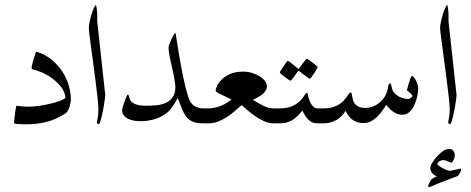

<svg xmlns="http://www.w3.org/2000/svg" viewBox="-20 -503 1921 783"><path d="M269 -97.2Q269 -90.3 267.3 -82Q265.6 -73.7 262.9 -65.7Q260.3 -57.6 256.6 -51.3Q252.9 -44.9 249 -42Q209.5 -15.6 169.9 -5.9Q130.4 3.9 88.9 3.9Q64 3.9 50.5 2.7Q37.1 1.5 37.1 -2.9Q37.1 -4.4 38.3 -15.4Q39.6 -26.4 41 -38.8Q42.5 -51.3 44.4 -61.5Q46.4 -71.8 47.9 -71.8Q48.8 -71.8 54 -71Q59.1 -70.3 66.2 -69.6Q73.2 -68.8 81.1 -68.4Q88.9 -67.9 95.2 -67.9Q112.8 -67.9 136.7 -71Q160.6 -74.2 183.3 -79.6Q206.1 -85 223.9 -91.6Q241.7 -98.1 247.1 -105Q244.6 -128.4 229.2 -148.2Q213.9 -168 193.4 -183.1Q172.9 -198.2 150.6 -207.8Q128.4 -217.3 111.8 -220.2Q110.4 -221.2 109.6 -222.9Q108.9 -224.6 108.9 -226.1Q108.9 -230 111.3 -240.7Q113.8 -251.5 117.2 -262.9Q120.6 -274.4 123.8 -283.2Q127 -292 127.9 -292Q129.9 -292 132.8 -291Q166.5 -279.8 191.9 -258.5Q217.3 -237.3 234.4 -210.9Q251.5 -184.6 260.3 -154.8Q269 -125 269 -97.2Z M409.2 -116.2Q409.2 -112.3 408 -101.8Q406.7 -91.3 404.5 -78.1Q402.3 -64.9 399.7 -50.5Q397 -36.1 394 -24.4Q391.1 -12.7 388.2 -4.9Q385.3 2.9 383.3 2.9Q375 2.9 375 -4.9Q375 -7.3 378.2 -21.2Q381.3 -35.2 381.3 -57.1Q381.3 -70.8 378.4 -98.6Q375.5 -126.5 371.1 -161.1Q366.7 -195.8 361.8 -232.9Q356.9 -270 352.5 -302.2Q348.1 -334.5 345.2 -357.9Q342.3 -381.3 342.3 -388.2Q342.3 -399.4 345.7 -415.3Q349.1 -431.2 353.8 -445.8Q358.4 -460.4 363.3 -471.2Q368.2 -481.9 371.1 -482.9Q372.1 -481.4 373 -476.6Q374 -471.7 374.8 -465.8Q375.5 -460 376 -453.9Q376.5 -447.8 376.5 -443.8V-416L409.2 -116.2Z M853 -30.8Q853 -24.9 852.3 -19.5Q851.6 -14.2 848.9 -9.8Q846.2 -5.4 840.8 -2.7Q835.4 0 826.2 0H808.1Q783.2 0 767.6 -6.1Q752 -12.2 741.5 -24.9Q731 -37.6 722.9 -56.9Q714.8 -76.2 705.1 -103Q692.4 -81.1 681.2 -64.9Q669.9 -48.8 654.3 -38.1Q631.8 -22.5 605.7 -15.6Q579.6 -8.8 552.2 -8.8Q539.6 -8.8 526.4 -11Q513.2 -13.2 502.4 -18.6Q491.7 -23.9 484.9 -32.7Q478 -41.5 478 -54.2Q478 -57.6 481 -67.9Q483.9 -78.1 487.8 -89.1Q491.7 -100.1 495.6 -108.6Q499.5 -117.2 501.5 -117.2Q502.9 -117.2 504.2 -115Q505.4 -112.8 506.1 -109.9Q506.8 -106.9 507.6 -104Q508.3 -101.1 509.3 -99.1Q510.7 -94.7 514.4 -90.1Q518.1 -85.4 525.4 -81.3Q532.7 -77.1 544.4 -74.5Q556.2 -71.8 573.2 -71.8Q595.7 -71.8 617.7 -73.7Q639.6 -75.7 656.7 -83.7Q673.8 -91.8 684.6 -107.4Q695.3 -123 695.3 -150.9Q692.9 -173.8 688.5 -196Q684.1 -218.3 679.2 -238.8Q674.3 -259.3 670.9 -277.3Q667.5 -295.4 667.5 -310.1Q667.5 -314.5 671.1 -324Q674.8 -333.5 679.4 -343.5Q684.1 -353.5 688.2 -360.8Q692.4 -368.2 693.4 -368.2Q695.8 -368.2 696.5 -365.7Q697.3 -363.3 698.2 -355Q701.7 -331.1 706.1 -304.2Q710.4 -277.3 715.3 -250.2Q720.2 -223.1 725.3 -197.5Q730.5 -171.9 735.8 -150.1Q741.2 -128.4 746.3 -112.1Q751.5 -95.7 756.3 -87.9Q764.6 -74.2 778.8 -67.6Q793 -61 808.1 -61H826.2Q835.4 -61 840.8 -58.3Q846.2 -55.7 848.9 -51.5Q851.6 -47.4 852.3 -42Q853 -36.6 853 -30.8Z M1141.1 -30.8Q1141.1 -24.9 1140.4 -19.5Q1139.6 -14.2 1137 -9.8Q1134.3 -5.4 1128.9 -2.7Q1123.5 0 1114.3 0H1096.2Q1075.7 0 1055.7 -9.3Q1035.6 -18.6 1018.1 -31Q1000.5 -43.5 986.8 -55.9Q973.1 -68.4 965.3 -74.2Q951.2 -61.5 935.5 -48.3Q919.9 -35.2 903.1 -24.4Q886.2 -13.7 868.4 -6.8Q850.6 0 832.5 0H814.5Q805.2 0 799.8 -2.7Q794.4 -5.4 791.7 -9.8Q789.1 -14.2 788.3 -19.5Q787.6 -24.9 787.6 -30.8Q787.6 -36.6 788.3 -42Q789.1 -47.4 791.7 -51.5Q794.4 -55.7 799.8 -58.3Q805.2 -61 814.5 -61H832.5Q849.1 -61 872.8 -68.4Q896.5 -75.7 924.3 -97.2Q892.1 -112.3 875.7 -120.6Q859.4 -128.9 859.4 -132.8Q859.4 -138.7 864.7 -151.6Q870.1 -164.6 883.1 -177.7Q896 -190.9 917.7 -200.9Q939.5 -210.9 972.2 -210.9Q989.7 -210.9 1007.1 -205.8Q1024.4 -200.7 1038.1 -192.4Q1051.8 -184.1 1060.1 -173.1Q1068.4 -162.1 1068.4 -149.9Q1068.4 -136.2 1054.9 -122.8Q1041.5 -109.4 1011.2 -96.2Q1035.6 -80.6 1055.7 -70.8Q1075.7 -61 1096.2 -61H1114.3Q1123.5 -61 1128.9 -58.3Q1134.3 -55.7 1137 -51.5Q1139.6 -47.4 1140.4 -42Q1141.1 -36.6 1141.1 -30.8Z M1321.3 -30.8Q1321.3 -24.9 1320.6 -19.5Q1319.8 -14.2 1317.1 -9.8Q1314.5 -5.4 1309.1 -2.7Q1303.7 0 1294.4 0H1275.4Q1261.7 0 1252.4 -4.4Q1243.2 -8.8 1235.4 -17.1Q1230 -22.9 1223.6 -33Q1217.3 -43 1213.4 -51.8Q1204.6 -42 1195.8 -32.7Q1187 -23.4 1176.3 -16.1Q1165.5 -8.8 1152.1 -4.4Q1138.7 0 1120.6 0H1102.5Q1093.3 0 1087.9 -2.7Q1082.5 -5.4 1079.8 -9.8Q1077.1 -14.2 1076.4 -19.5Q1075.7 -24.9 1075.7 -30.8Q1075.7 -36.6 1076.4 -42Q1077.1 -47.4 1079.8 -51.5Q1082.5 -55.7 1087.9 -58.3Q1093.3 -61 1102.5 -61H1120.6Q1142.6 -61 1158.7 -65.7Q1174.8 -70.3 1186.3 -77.6Q1197.8 -85 1205.3 -93Q1212.9 -101.1 1217.8 -108.4Q1222.7 -115.7 1225.8 -120.4Q1229 -125 1231.4 -125Q1234.4 -125 1235.4 -116.7Q1236.3 -108.4 1240.2 -98.1Q1242.2 -92.3 1245.4 -85.7Q1248.5 -79.1 1252.7 -73.5Q1256.8 -67.9 1262.5 -64.5Q1268.1 -61 1275.4 -61H1294.4Q1303.7 -61 1309.1 -58.3Q1314.5 -55.7 1317.1 -51.5Q1319.8 -47.4 1320.6 -42Q1321.3 -36.6 1321.3 -30.8ZM1275.4 -230Q1275.4 -228 1271 -220.2Q1266.6 -212.4 1261 -203.9Q1255.4 -195.3 1250.2 -188.5Q1245.1 -181.6 1243.2 -181.6Q1242.2 -181.6 1235.6 -186.3Q1229 -190.9 1221.2 -196.8Q1212.4 -203.1 1201.2 -211.9Q1199.2 -213.9 1197.8 -213.9Q1196.3 -213.9 1194.3 -211.9Q1187 -201.2 1181.2 -192.9Q1175.8 -185.5 1171.1 -179.7Q1166.5 -173.8 1165 -173.8Q1163.6 -173.8 1156.5 -178.5Q1149.4 -183.1 1141.6 -189Q1133.8 -194.8 1127.4 -200.2Q1121.1 -205.6 1121.1 -207Q1121.1 -209 1125.7 -216.6Q1130.4 -224.1 1136.2 -232.7Q1142.1 -241.2 1147.2 -248Q1152.3 -254.9 1153.3 -254.9Q1155.8 -254.9 1162.1 -250Q1168.5 -245.1 1175.3 -239.7Q1183.6 -233.4 1193.4 -225.1Q1196.3 -222.2 1197.8 -222.2Q1199.2 -222.2 1201.2 -226.1Q1208.5 -236.3 1214.8 -244.6Q1220.2 -251.5 1225.1 -257.6Q1230 -263.7 1231 -263.7Q1232.4 -263.7 1239.7 -258.8Q1247.1 -253.9 1254.9 -247.8Q1262.7 -241.7 1269 -236.3Q1275.4 -231 1275.4 -230Z M1685.5 -144Q1685.5 -129.4 1681.6 -110.6Q1677.7 -91.8 1669.9 -75Q1662.1 -58.1 1650.1 -46.6Q1638.2 -35.2 1621.6 -35.2Q1607.9 -35.2 1597.4 -39.8Q1586.9 -44.4 1578.6 -51Q1570.3 -57.6 1564.5 -64.2Q1558.6 -70.8 1554.7 -75.2Q1547.4 -62.5 1537.8 -49.6Q1528.3 -36.6 1516.8 -25.6Q1505.4 -14.6 1491.7 -7.8Q1478 -1 1462.4 -1Q1439 -1 1420.7 -12.5Q1402.3 -23.9 1389.6 -50.8Q1371.1 -22.9 1348.1 -11.5Q1325.2 0 1299.8 0H1281.7Q1272.5 0 1267.1 -2.7Q1261.7 -5.4 1259 -9.8Q1256.3 -14.2 1255.6 -19.5Q1254.9 -24.9 1254.9 -30.8Q1254.9 -36.6 1255.6 -42Q1256.3 -47.4 1259 -51.5Q1261.7 -55.7 1267.1 -58.3Q1272.5 -61 1281.7 -61H1299.8Q1321.3 -61 1336.9 -65.9Q1352.5 -70.8 1363.8 -77.9Q1375 -85 1382.3 -93.5Q1389.6 -102.1 1394.8 -109.1Q1399.9 -116.2 1403.3 -121.1Q1406.7 -126 1409.7 -126Q1413.1 -126 1414.1 -121.3Q1415 -116.7 1416.3 -109.6Q1417.5 -102.5 1419.7 -94.5Q1421.9 -86.4 1427.5 -79.3Q1433.1 -72.3 1443.1 -67.6Q1453.1 -63 1469.7 -63Q1487.8 -63 1504.2 -70.1Q1520.5 -77.1 1533 -89.1Q1545.4 -101.1 1553.5 -117.4Q1561.5 -133.8 1563.5 -152.8Q1564 -156.7 1566.2 -159.9Q1568.4 -163.1 1570.8 -163.1Q1571.8 -163.1 1573.7 -160.2Q1575.7 -157.2 1576.7 -150.9Q1578.6 -135.3 1587.2 -125.2Q1595.7 -115.2 1606.4 -109.4Q1617.2 -103.5 1627.9 -101.3Q1638.7 -99.1 1645.5 -99.1Q1646.5 -99.1 1649.2 -100.3Q1651.9 -101.6 1654.5 -103.3Q1657.2 -105 1659.4 -106.9Q1661.6 -108.9 1661.6 -110.8Q1661.6 -114.3 1658.2 -118.2Q1654.8 -122.1 1650.6 -125.5Q1646.5 -128.9 1643.1 -131.3Q1639.6 -133.8 1639.6 -134.8Q1639.6 -136.2 1642.1 -145.5Q1644.5 -154.8 1647.7 -165.3Q1650.9 -175.8 1654.3 -184.3Q1657.7 -192.9 1659.7 -192.9Q1663.6 -192.9 1668.2 -187.3Q1672.9 -181.6 1676.8 -173.8Q1680.7 -166 1683.1 -157.7Q1685.5 -149.4 1685.5 -144Z M1860.8 187Q1860.8 188.5 1859.6 192.9Q1858.4 197.3 1856 201.9Q1853.5 206.5 1849.9 210.9Q1846.2 215.3 1841.8 216.8Q1838.9 217.8 1832.8 220Q1826.7 222.2 1818.4 225.3Q1810.1 228.5 1800.3 232.4Q1790.5 236.3 1780.8 239.7Q1756.8 249 1745.4 254.4Q1733.9 259.8 1730 259.8Q1726.1 259.8 1726.1 255.9Q1726.1 253.9 1727.5 250.2Q1729 246.6 1731 242.7Q1732.9 238.8 1734.9 235.1Q1736.8 231.4 1737.8 230Q1739.3 228.5 1742.4 226.3Q1745.6 224.1 1749.3 221.9Q1752.9 219.7 1756.3 218.3Q1759.8 216.8 1761.7 215.8Q1757.8 214.8 1753.2 212.2Q1748.5 209.5 1744.6 205.3Q1740.7 201.2 1737.8 195.8Q1734.9 190.4 1734.9 183.6Q1734.9 177.7 1737.8 170.7Q1740.7 163.6 1745.4 156.5Q1750 149.4 1755.6 142.6Q1761.2 135.7 1767.1 129.9Q1776.4 120.6 1783.2 115.5Q1790 110.4 1795.2 108.2Q1800.3 106 1804.7 105.5Q1809.1 105 1814 105Q1824.7 105 1829.8 113.5Q1835 122.1 1835 131.8Q1835 134.3 1833.5 139.2Q1832 144 1829.8 148.9Q1827.6 153.8 1825.4 157.2Q1823.2 160.6 1821.8 160.6Q1819.8 160.6 1815.9 158.9Q1812 157.2 1807.1 155.3Q1802.2 153.3 1796.9 151.6Q1791.5 149.9 1787.1 149.9Q1778.8 149.9 1771.2 155.8Q1763.7 161.6 1763.7 167Q1763.7 168.5 1769 172.6Q1774.4 176.8 1782.5 181.4Q1790.5 186 1799.6 189.7Q1808.6 193.4 1815.9 193.8Q1821.8 192.4 1828.6 190.9Q1835.4 189.5 1841.6 188.2Q1847.7 187 1852.1 186Q1856.4 185.1 1857.9 184.6Q1858.9 184.6 1859.9 184.8Q1860.8 185.1 1860.8 187Z M1841.8 -116.2Q1841.8 -112.3 1840.6 -101.8Q1839.4 -91.3 1837.2 -78.1Q1835 -64.9 1832.3 -50.5Q1829.6 -36.1 1826.7 -24.4Q1823.7 -12.7 1820.8 -4.9Q1817.9 2.9 1815.9 2.9Q1807.6 2.9 1807.6 -4.9Q1807.6 -7.3 1810.8 -21.2Q1814 -35.2 1814 -57.1Q1814 -70.8 1811 -98.6Q1808.1 -126.5 1803.7 -161.1Q1799.3 -195.8 1794.4 -232.9Q1789.6 -270 1785.2 -302.2Q1780.8 -334.5 1777.8 -357.9Q1774.9 -381.3 1774.9 -388.2Q1774.9 -399.4 1778.3 -415.3Q1781.7 -431.2 1786.4 -445.8Q1791 -460.4 1795.9 -471.2Q1800.8 -481.9 1803.7 -482.9Q1804.7 -481.4 1805.7 -476.6Q1806.6 -471.7 1807.4 -465.8Q1808.1 -460 1808.6 -453.9Q1809.1 -447.8 1809.1 -443.8V-416L1841.8 -116.2Z"/></svg>

Font: Scheherazade Rohingya
Style: Regular
Weight: 400
Designer: SIL International
Foundry: SIL International
Version: Version 2.000 (build 440/429)